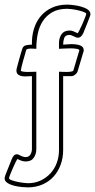

<svg xmlns="http://www.w3.org/2000/svg" viewBox="-74 -671 411 830"><path d="M-3 -367Q-3 -371 0.5 -384Q4 -397 8 -411.5Q12 -426 16 -439.5Q20 -453 22 -459Q26 -473 39.5 -475.5Q53 -478 64 -478Q63 -514 72.5 -545.5Q82 -577 101.5 -600.5Q121 -624 150 -637.5Q179 -651 217 -651Q226 -651 243 -649Q260 -647 276.5 -642.5Q293 -638 305 -630Q317 -622 317 -609Q317 -606 312.5 -594.5Q308 -583 302.5 -568.5Q297 -554 291.5 -541.5Q286 -529 285 -525V-526Q282 -519 276 -513.5Q270 -508 262 -508Q255 -508 248 -513L249 -512Q244 -514 238 -517Q232 -520 227 -520Q208 -520 203.5 -506.5Q199 -493 199 -478Q206 -478 221 -479.5Q236 -481 251 -479.5Q266 -478 277 -472.5Q288 -467 288 -453Q288 -450 286 -444V-445L261 -361Q259 -355 251 -348.5Q243 -342 236 -342H199V-22Q199 12 188 41.5Q177 71 157.5 92.5Q138 114 109.5 126.5Q81 139 47 139Q38 139 21 137.5Q4 136 -12.5 132Q-29 128 -41.5 120Q-54 112 -54 100Q-54 94 -51 88L-52 89L-22 14V15Q-20 8 -14.5 2Q-9 -4 -1 -4Q4 -4 7.5 -2Q11 0 15 2L14 1Q26 8 37 8Q51 8 57.5 -3Q64 -14 64 -27V-342Q56 -342 44.5 -341Q33 -340 22.5 -341.5Q12 -343 4.5 -348.5Q-3 -354 -3 -367ZM83 -361V-27Q83 -5 72 11Q61 27 37 27Q29 27 21 24.5Q13 22 5 18L2 16Q0 17 -6 29Q-12 41 -18.5 56Q-25 71 -30 83.5Q-35 96 -35 99Q-35 104 -24 108Q-13 112 1 115Q15 118 28.5 119.5Q42 121 47 121Q77 121 101.5 109.5Q126 98 144 78.5Q162 59 171.5 33Q181 7 181 -22V-361Q185 -361 194.5 -360.5Q204 -360 214.5 -360Q225 -360 233.5 -361.5Q242 -363 243 -366Q244 -369 248 -382.5Q252 -396 256.5 -411.5Q261 -427 265 -440Q269 -453 269 -453Q269 -458 257 -460Q245 -462 230 -462Q215 -462 200.5 -461Q186 -460 181 -460V-485Q181 -507 192 -523Q203 -539 227 -539Q235 -539 242.5 -536Q250 -533 258 -529L261 -527Q263 -528 269.5 -540.5Q276 -553 282.5 -568Q289 -583 294 -596Q299 -609 299 -612Q297 -616 286 -620Q275 -624 261.5 -627Q248 -630 235.5 -631.5Q223 -633 217 -633Q178 -633 152.5 -618.5Q127 -604 111 -579.5Q95 -555 89 -524Q83 -493 83 -460Q80 -460 73 -460.5Q66 -461 59 -461Q52 -461 46 -459.5Q40 -458 39 -454Q38 -449 34 -436Q30 -423 26 -408.5Q22 -394 19 -381.5Q16 -369 16 -366Q16 -363 25 -361.5Q34 -360 45 -360Q56 -360 67 -360.5Q78 -361 83 -361Z"/></svg>

Font: RonaldsonGothicLicht
Style: Regular
Weight: 400
Designer: Mr. Robertson for MacKellar, Smiths & Jordan Co. Philadelphia
Foundry: CAT-Fonts Peter Wiegel
Version: 1.000